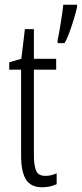

<svg xmlns="http://www.w3.org/2000/svg" viewBox="-20 -780 345 810"><path d="M305 -750Q301 -731 292 -701Q283 -671 272.5 -642.5Q262 -614 252 -598H223V-611Q225 -618 228.5 -637.5Q232 -657 236 -681.5Q240 -706 243 -727.5Q246 -749 247 -760H305ZM172 -38Q184 -38 196.5 -41Q209 -44 219 -49V-3Q206 3 191 6.5Q176 10 158 10Q109 10 89 -23.5Q69 -57 69 -123V-486H19V-517L70 -532L85 -657H123V-532H217V-486H123V-126Q123 -81 132.5 -59.5Q142 -38 172 -38Z"/></svg>

Font: Noto Sans ExtraCondensed Light
Style: Regular
Weight: 300
Width: 2
Designer: Monotype Design Team
Foundry: Monotype Imaging Inc.
Version: Version 2.013; ttfautohint (v1.8.4.7-5d5b)